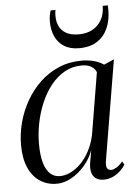

<svg xmlns="http://www.w3.org/2000/svg" viewBox="-54 -787 587 839"><g transform="rotate(-5 240.0 -367.5)"><path d="M383.5 -70.5Q380 -47.5 385.5 -38.2Q391 -29 404 -29Q412.5 -29 426.8 -37.2Q441 -45.5 453.5 -62L462.5 -47Q457 -37.5 443.8 -23.8Q430.5 -10 411 0.2Q391.5 10.5 366.5 10.5Q337 10.5 322.8 -9Q308.5 -28.5 313.5 -65L324 -124Q310.5 -86 284 -55.5Q257.5 -25 225.2 -7.2Q193 10.5 161.5 10.5Q119.5 10.5 87.5 -10.8Q55.5 -32 37.8 -72.5Q20 -113 20 -171.5Q20 -221.5 33.2 -271Q46.5 -320.5 71.8 -364.5Q97 -408.5 133.2 -442.8Q169.5 -477 215.5 -496.5Q261.5 -516 316 -516Q344.5 -516 368.8 -509.5Q393 -503 412.5 -490L457 -509.5ZM378 -460Q372 -475.5 356 -485.2Q340 -495 315 -495Q273.5 -495 239.5 -476Q205.5 -457 179.2 -424.2Q153 -391.5 135 -349.5Q117 -307.5 107.8 -261.5Q98.5 -215.5 98.5 -170Q98.5 -119 108.2 -86Q118 -53 135.8 -37.2Q153.5 -21.5 177.5 -21.5Q201 -21.5 224.8 -33Q248.5 -44.5 270 -66.2Q291.5 -88 307.8 -118.5Q324 -149 332.5 -187ZM310.5 -571Q271 -571 244.8 -587.5Q218.5 -604 205.5 -632.5Q192.5 -661 192.5 -697Q192.5 -714 194.8 -725.2Q197 -736.5 200 -746.5H221.5Q221 -743.5 220 -738Q219 -732.5 219 -719Q219 -695 228.5 -675Q238 -655 259 -643.2Q280 -631.5 314.5 -631.5Q348 -631.5 373.5 -645.2Q399 -659 413.8 -684.8Q428.5 -710.5 428.5 -746.5H451Q451 -742 451.2 -738Q451.5 -734 451.5 -726Q451.5 -681 435.8 -646Q420 -611 388.8 -591Q357.5 -571 310.5 -571Z"/></g></svg>

Font: Merriweather 144pt Light
Style: Italic
Weight: 300
Italic angle: -7.8°
Version: Version 2.101